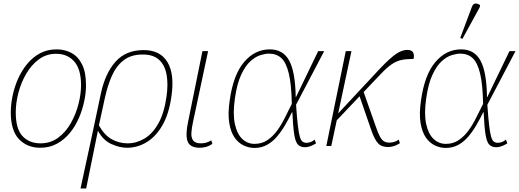

<svg xmlns="http://www.w3.org/2000/svg" viewBox="-20 -825 2933 1085"><path d="M207 10Q134 10 87.5 -38.5Q41 -87 41 -190Q41 -234 51 -283Q61 -332 81.5 -378.5Q102 -425 133 -463Q164 -501 205.5 -523.5Q247 -546 300 -546Q347 -546 384.5 -525.5Q422 -505 444 -460.5Q466 -416 466 -343Q466 -301 456 -253Q446 -205 426 -158.5Q406 -112 375 -74Q344 -36 302 -13Q260 10 207 10ZM209 -15Q266 -15 309 -47Q352 -79 380.5 -129.5Q409 -180 423.5 -237Q438 -294 438 -344Q438 -433 400 -477Q362 -521 297 -521Q242 -521 199.5 -489.5Q157 -458 128 -408Q99 -358 84 -300.5Q69 -243 69 -190Q69 -96 107.5 -55.5Q146 -15 209 -15Z M550 -296Q574 -410 632.5 -476Q691 -542 792 -542Q885 -542 926 -474.5Q967 -407 949 -282Q935 -181 897.5 -116.5Q860 -52 808 -21Q756 10 698 10Q656 10 609.5 -11Q563 -32 534 -85H533L467 240H435L498 -51ZM701 -15Q751 -15 796.5 -42Q842 -69 875 -127.5Q908 -186 921 -280Q931 -349 921.5 -402.5Q912 -456 879.5 -486.5Q847 -517 787 -517Q720 -517 678 -484Q636 -451 612 -396Q588 -341 573 -273L539 -117Q568 -63 610 -39Q652 -15 701 -15Z M1110 10Q1053 10 1040 -26.5Q1027 -63 1043 -137L1124 -536H1156L1071 -137Q1063 -101 1061.5 -73.5Q1060 -46 1072 -30.5Q1084 -15 1115 -15Q1129 -15 1143.5 -18.5Q1158 -22 1174 -32L1180 -12Q1161 1 1142.5 5.5Q1124 10 1110 10Z M1418 11Q1387 11 1357 -3Q1327 -17 1305.5 -48Q1284 -79 1275.5 -130.5Q1267 -182 1278 -257Q1298 -402 1359 -474Q1420 -546 1505 -546Q1580 -546 1614.5 -482Q1649 -418 1651 -277H1653L1778 -536H1812L1653 -233Q1658 -161 1663 -118Q1668 -75 1674 -53.5Q1680 -32 1689.5 -25Q1699 -18 1712 -18Q1737 -18 1758 -36L1766 -15Q1754 -7 1737 0Q1720 7 1703 7Q1679 7 1664.5 -7Q1650 -21 1643 -63.5Q1636 -106 1632 -191H1630Q1613 -156 1592.5 -120.5Q1572 -85 1547 -55Q1522 -25 1490 -7Q1458 11 1418 11ZM1418 -12Q1460 -12 1491 -33Q1522 -54 1546.5 -87.5Q1571 -121 1590.5 -161Q1610 -201 1629 -238Q1627 -348 1612 -410Q1597 -472 1569.5 -497Q1542 -522 1499 -522Q1480 -522 1452 -513.5Q1424 -505 1395.5 -479.5Q1367 -454 1343 -403Q1319 -352 1307 -266Q1295 -180 1307.5 -123.5Q1320 -67 1349.5 -39.5Q1379 -12 1418 -12Z M1824 0 1934 -536H1966L1891 -184L2126 -436Q2185 -498 2218.5 -520.5Q2252 -543 2281 -543Q2308 -543 2315 -527.5Q2322 -512 2317 -492Q2277 -492 2248.5 -486Q2220 -480 2193 -461.5Q2166 -443 2132 -407L2035 -305L2104 -109Q2117 -71 2128 -51.5Q2139 -32 2151.5 -25.5Q2164 -19 2181 -19Q2191 -19 2205.5 -22.5Q2220 -26 2233 -36L2240 -16Q2220 -3 2202.5 1.5Q2185 6 2174 6Q2136 6 2116.5 -15Q2097 -36 2079 -87L2012 -281L1883 -145L1852 0Z M2499 11Q2468 11 2438 -3Q2408 -17 2386.5 -48Q2365 -79 2356.5 -130.5Q2348 -182 2359 -257Q2379 -402 2440 -474Q2501 -546 2586 -546Q2661 -546 2695.5 -482Q2730 -418 2732 -277H2734L2859 -536H2893L2734 -233Q2739 -161 2744 -118Q2749 -75 2755 -53.5Q2761 -32 2770.5 -25Q2780 -18 2793 -18Q2818 -18 2839 -36L2847 -15Q2835 -7 2818 0Q2801 7 2784 7Q2760 7 2745.5 -7Q2731 -21 2724 -63.5Q2717 -106 2713 -191H2711Q2694 -156 2673.5 -120.5Q2653 -85 2628 -55Q2603 -25 2571 -7Q2539 11 2499 11ZM2499 -12Q2541 -12 2572 -33Q2603 -54 2627.5 -87.5Q2652 -121 2671.5 -161Q2691 -201 2710 -238Q2708 -348 2693 -410Q2678 -472 2650.5 -497Q2623 -522 2580 -522Q2561 -522 2533 -513.5Q2505 -505 2476.5 -479.5Q2448 -454 2424 -403Q2400 -352 2388 -266Q2376 -180 2388.5 -123.5Q2401 -67 2430.5 -39.5Q2460 -12 2499 -12ZM2593 -605 2581 -611 2647 -787Q2654 -805 2667.5 -805Q2681 -805 2693 -796L2691 -784Z"/></svg>

Font: Noto Serif Thin
Style: Italic
Weight: 100
Italic angle: -12°
Designer: Monotype Design Team
Foundry: Monotype Imaging Inc.
Version: Version 2.014; ttfautohint (v1.8.4.7-5d5b)